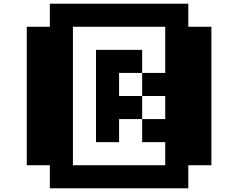

<svg xmlns="http://www.w3.org/2000/svg" viewBox="-20 -895 1290 1040"><path d="M250 -875H1000V-750H1125V0H1000V125H250V0H125V-750H250ZM375 -750V0H875V-125H750V-250H875V-375H750V-500H875V-750ZM750 -250H625V-125H500V-625H750V-500H625V-375H750Z"/></svg>

Font: Dogica Pixel
Style: Bold
Weight: 700
Designer: Roberto Mocci
Version: Version 001.000